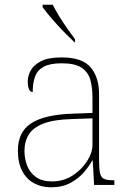

<svg xmlns="http://www.w3.org/2000/svg" viewBox="-20 -786 557 816"><path d="M197 10Q158 10 126 -6.5Q94 -23 75 -58Q56 -93 56 -146Q56 -225 112.5 -262Q169 -299 290 -303L373 -306V-371Q373 -414 364 -446.5Q355 -479 327 -498Q299 -517 242 -517Q193 -517 166 -502.5Q139 -488 129 -460.5Q119 -433 119 -395Q109 -395 103.5 -406Q98 -417 98 -441Q98 -462 110 -485.5Q122 -509 153.5 -525.5Q185 -542 242 -542Q330 -542 365.5 -499.5Q401 -457 401 -386V-110Q401 -73 404.5 -53.5Q408 -34 420 -27Q432 -20 459 -20H466V0H380L374 -104H372Q361 -83 338.5 -56Q316 -29 281 -9.5Q246 10 197 10ZM201 -15Q250 -15 288.5 -40Q327 -65 350 -101Q373 -137 373 -170V-283L287 -280Q209 -278 165 -261Q121 -244 102.5 -214.5Q84 -185 84 -145Q84 -111 95.5 -81.5Q107 -52 133 -33.5Q159 -15 201 -15ZM297 -606Q282 -620 262.5 -639.5Q243 -659 223 -681Q203 -703 186.5 -723Q170 -743 161 -756V-766H204Q215 -744 231.5 -717Q248 -690 266.5 -664Q285 -638 299 -619V-606Z"/></svg>

Font: Noto Serif Tibetan Thin
Style: Regular
Weight: 250
Version: Version 2.103